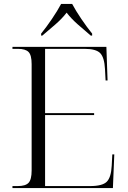

<svg xmlns="http://www.w3.org/2000/svg" viewBox="-20 -951 646 971"><path d="M43 0V-10H70Q109 -10 124.5 -26.5Q140 -43 140 -89V-627Q140 -672 124.5 -688Q109 -704 70 -704H43V-714H518L524 -544H514L511 -601Q508 -660 487 -682Q466 -704 407 -704H208V-379H456V-369H208V-10H436Q498 -10 520 -32Q542 -54 545 -113L548 -170H558L551 0ZM188 -781Q214 -813 242.5 -855Q271 -897 289 -931H345Q363 -897 391.5 -855Q420 -813 446 -781V-771H439Q408 -797 374 -827Q340 -857 317 -887Q294 -857 259.5 -827Q225 -797 194 -771H188Z"/></svg>

Font: Noto Serif Display Light
Style: Regular
Weight: 300
Designer: Monotype Design Team
Foundry: Monotype Imaging Inc.
Version: Version 2.009